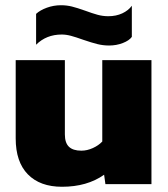

<svg xmlns="http://www.w3.org/2000/svg" viewBox="-20 -704 644 734"><path d="M298 -552Q270 -562 251.5 -567Q233 -572 216 -572Q157 -572 118 -533V-651Q133 -665 159 -674.5Q185 -684 213 -684Q235 -684 255 -679Q275 -674 306 -663Q333 -653 353 -647.5Q373 -642 394 -642Q424 -642 447.5 -653Q471 -664 484 -682V-563Q474 -549 449.5 -539.5Q425 -530 397 -530Q374 -530 352 -535.5Q330 -541 298 -552ZM40 -175V-474H228V-190Q228 -158 243.5 -143Q259 -128 291 -128Q313 -128 335 -138Q357 -148 371 -163V-474H559V0H383L378 -36Q313 10 217 10Q133 10 86.5 -37.5Q40 -85 40 -175Z"/></svg>

Font: Kanit Bold
Style: Regular
Weight: 700
Designer: Katatrad Team
Foundry: CadsonDemak
Version: Version 1.000